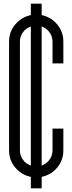

<svg xmlns="http://www.w3.org/2000/svg" viewBox="-20 -967 398 1055"><path d="M209 67.9H149.4V4.9Q97.2 -6.3 63.5 -46.6Q29.8 -86.9 29.8 -141.1V-737.8Q29.8 -792 63.5 -832.3Q97.2 -872.6 149.4 -884.3V-946.8H209V-884.3Q261.2 -872.6 294.7 -832.3Q328.1 -792 328.1 -737.8V-618.7H268.6V-737.8Q268.6 -767.1 252 -789.6Q235.4 -812 209 -821.8V-57.1Q235.4 -66.9 252 -89.4Q268.6 -111.8 268.6 -141.1V-260.3H328.1V-141.1Q328.1 -86.9 294.7 -46.6Q261.2 -6.3 209 4.9ZM149.4 -57.1V-821.8Q122.6 -812 106 -789.6Q89.4 -767.1 89.4 -737.8V-141.1Q89.4 -111.8 106 -89.4Q122.6 -66.9 149.4 -57.1Z"/></svg>

Font: Ignotum
Style: Regular
Weight: 400
Designer: GGBot
Version: 0.10